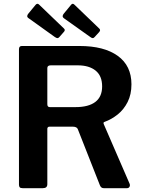

<svg xmlns="http://www.w3.org/2000/svg" viewBox="-20 -982 753 1002"><path d="M656 -24Q660 -15 656 -7.5Q652 0 643 0H521Q507 0 501 -16L386 -308Q381 -321 359 -321H239Q232 -321 229.5 -317.5Q227 -314 227 -310V-21Q227 0 204 0H98Q87 0 83 -4.5Q79 -9 79 -18V-725Q79 -742 94 -742H395Q523 -742 594.5 -690.5Q666 -639 666 -542Q666 -489 646 -449.5Q626 -410 594 -384.5Q562 -359 526 -346Q517 -344 522 -333L656 -24ZM374 -423Q442 -423 477.5 -450Q513 -477 513 -531Q513 -586 479 -613.5Q445 -641 386 -641H245Q227 -641 227 -627V-438Q227 -423 240 -423H374ZM166 -957Q175 -967 184 -958L314 -833Q323 -825 312 -814L290 -789Q285 -783 280 -783Q275 -783 266 -789L132 -885Q122 -891 122 -897.5Q122 -904 128 -911ZM351 -957Q359 -967 368 -958L498 -833Q507 -825 497 -814L474 -789Q469 -783 464 -783Q459 -783 451 -789L316 -885Q307 -891 307 -897.5Q307 -904 313 -911Z"/></svg>

Font: Libre Franklin Thin SemiBold
Style: Regular
Weight: 600
Version: Version 3.000